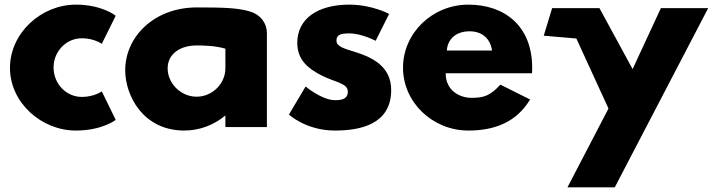

<svg xmlns="http://www.w3.org/2000/svg" viewBox="-20 -548 3125 828"><path d="M333 -383C386 -383 419 -359 419 -359L479 -480C479 -480 421 -528 307 -528C158 -528 23 -406 23 -255C23 -105 159 15 307 15C421 15 479 -31 479 -31L419 -154C419 -154 386 -130 333 -130C266 -130 211 -186 211 -257C211 -327 266 -383 333 -383Z M1131 0V-404C1131 -451 1101 -487 1053 -500C1002 -514 943 -516 829 -516C645 -516 520 -390 520 -245C520 -137 596 15 775 15C842 15 904 -10 952 -50V0ZM703 -253C703 -318 760 -352 828 -352C855 -352 910 -351 952 -338V-253C952 -188 896 -131 828 -131C760 -131 703 -188 703 -253Z M1486 -528C1351 -528 1262 -468 1262 -363C1262 -286 1314 -250 1366 -223C1424 -193 1480 -190 1480 -153C1480 -119 1450 -116 1425 -116C1368 -116 1298 -175 1298 -175L1226 -54C1226 -54 1300 15 1424 15C1529 15 1667 -9 1667 -160C1667 -265 1579 -303 1511 -324C1467 -338 1431 -346 1431 -373C1431 -397 1447 -404 1486 -404C1540 -404 1600 -372 1600 -372L1658 -488C1658 -488 1585 -528 1486 -528Z M2274 -232C2275 -238 2275 -249 2275 -256C2275 -436 2156 -528 2000 -528C1845 -528 1718 -406 1718 -256C1718 -107 1845 15 2000 15C2114 15 2208 -22 2266 -119L2138 -183C2095 -137 2070 -126 2013 -126C1968 -126 1902 -153 1902 -232ZM1907 -330C1910 -377 1944 -413 2005 -413C2057 -413 2094 -384 2102 -330Z M2830.1 -513 2708.1 -250 2565.1 -513H2361.1L2324.9 -394L2465.5 -382L2604.1 -80L2427.1 260H2631.1L3034.1 -513Z"/></svg>

Font: Hussar Techniczny
Style: Bold 
Weight: 700
Foundry: Cannot Into Space Fonts
Version: Version 0.77